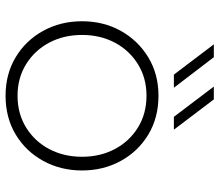

<svg xmlns="http://www.w3.org/2000/svg" viewBox="-68 -688 770 673"><g transform="rotate(90 316.5 -352.0)"><path d="M316 13Q240 13 181 -22.5Q122 -58 88.5 -119Q55 -180 55 -255Q55 -330 88.5 -390.5Q122 -451 181 -487Q240 -523 316 -523Q393 -523 452 -487.5Q511 -452 544.5 -391Q578 -330 578 -255Q578 -180 544.5 -119Q511 -58 452 -22.5Q393 13 316 13ZM316 -29Q379 -29 427.5 -59Q476 -89 503 -140Q530 -191 530 -255Q530 -319 503 -370Q476 -421 427.5 -451Q379 -481 316 -481Q254 -481 205.5 -451Q157 -421 130 -370Q103 -319 103 -255Q103 -191 130 -140Q157 -89 205.5 -59Q254 -29 316 -29ZM390 -577 284 -717H329L435 -577ZM242 -577 136 -717H181L288 -577Z"/></g></svg>

Font: MuseoModerno ExtraLight
Style: Regular
Weight: 200
Designer: Pablo Cosgaya, Héctor Gatti, Marcela Romero, and the Authors of The MuseoModerno Project.
Foundry: Omnibus-Type Team
Version: Version 1.001